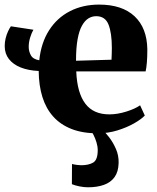

<svg xmlns="http://www.w3.org/2000/svg" viewBox="-20 -569 684 836"><path d="M405.5 11.5Q339.5 11.5 291.2 -7.5Q243 -26.5 211.5 -61.8Q180 -97 164.5 -147Q149 -197 148.5 -260Q103.5 -262 70.2 -275.2Q37 -288.5 18.8 -312Q0.5 -335.5 0.5 -368.5Q0.5 -385.5 4.5 -402Q8.5 -418.5 15 -432.5Q21.5 -446.5 27.5 -454.5L125.5 -439.5Q118 -427 111.5 -406.2Q105 -385.5 105 -365Q105 -345.5 114.5 -328.2Q124 -311 151 -306.5Q159 -383 193.8 -437.2Q228.5 -491.5 284.5 -520.2Q340.5 -549 411.5 -549Q511.5 -549 565.8 -498.2Q620 -447.5 621.5 -354.5Q621.5 -321 619.5 -297Q617.5 -273 614 -258H312Q314 -210.5 324 -175.5Q334 -140.5 351.8 -117.2Q369.5 -94 395.5 -82.5Q421.5 -71 456 -71Q491 -71 529.5 -83Q568 -95 590 -110.5L610.5 -66Q595.5 -50 564 -32Q532.5 -14 491.2 -1.2Q450 11.5 405.5 11.5ZM311 -304.5 465.5 -309Q466 -321.5 466.5 -334.2Q467 -347 467 -360Q467 -425.5 452.5 -462Q438 -498.5 399 -498.5Q380.5 -498.5 364.8 -488.8Q349 -479 336.8 -457Q324.5 -435 317.8 -397.8Q311 -360.5 311 -304.5ZM363 246.5Q345.5 246.5 326 242.5Q306.5 238.5 293 233L293.5 145Q303 147.5 314.8 149Q326.5 150.5 333 150.5Q366 150.5 385.8 138.8Q405.5 127 405.5 85Q405.5 68.5 400.2 51.2Q395 34 387.8 19.5Q380.5 5 374 -2.5L409 -6.5L427 -2.5Q438.5 7 455.2 28.8Q472 50.5 484.8 79.5Q497.5 108.5 496.5 141Q495.5 179 478.8 202.2Q462 225.5 432.2 236Q402.5 246.5 363 246.5Z"/></svg>

Font: Merriweather 72pt ExtraBold
Style: Regular
Weight: 800
Version: Version 2.100